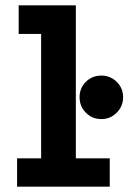

<svg xmlns="http://www.w3.org/2000/svg" viewBox="-20 -699 490 719"><path d="M44 0V-106H134V-572H50V-679H264V-106H391V0ZM360 -253Q325 -253 301.5 -277Q278 -301 278 -335Q278 -369 301.5 -392.5Q325 -416 360 -416Q393 -416 417 -392.5Q441 -369 441 -335Q441 -301 417 -277Q393 -253 360 -253Z"/></svg>

Font: Inconsolata SemiCondensed Black
Style: Regular
Weight: 900
Width: 4
Monospace: yes
Designer: Raph Levien, Cyreal, Brenton Simpson
Foundry: Raph Levien, Cyreal, Google
Version: Version 3.001; ttfautohint (v1.8.2.53-6de2)